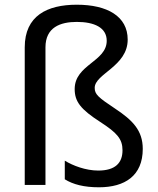

<svg xmlns="http://www.w3.org/2000/svg" viewBox="-20 -785 671 815"><path d="M522 -617C522 -716 435 -765 306 -765C180 -765 85 -718 85 -584V0H173V-584C173 -669 236 -692 306 -692C380 -692 433 -668 433 -612C433 -523 297 -511 297 -407C297 -354 322 -321 406 -267C477 -221 500 -195 500 -147C500 -94 470 -61 397 -61C344 -61 289 -82 255 -103V-24C290 -2 337 10 400 10C510 10 586 -39 586 -153C586 -232 542 -275 470 -323C396 -372 382 -385 382 -412C382 -472 522 -503 522 -617Z"/></svg>

Font: Noto Sans Sinhala UI
Style: Regular
Weight: 400
Designer: Jelle Bosma - Monotype Design Team
Foundry: Monotype Imaging Inc.
Version: Version 2.006